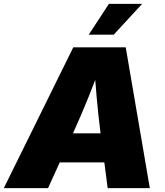

<svg xmlns="http://www.w3.org/2000/svg" viewBox="-49 -972 854 992"><path d="M-29.3 0 329.6 -727.5H600.6L725.1 0H507.3L470.7 -282.2Q459 -374 450.4 -469.7Q441.9 -565.4 436 -663.1H483.9Q446.3 -565.4 408 -469.7Q369.6 -374 327.6 -282.2L199.2 0ZM169.9 -132.8 194.8 -283.2H595.2L570.3 -132.8ZM409.7 -793 513.7 -952.1H685.5L538.6 -793Z"/></svg>

Font: Inter 20pt Black
Style: Italic
Weight: 900
Italic angle: -9.3988°
Version: Version 4.001;git-66647c0bb